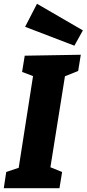

<svg xmlns="http://www.w3.org/2000/svg" viewBox="-26 -997 459 1017"><path d="M388 -621 318 -593 241 -111 303 -86 289 0H-6L7 -86L73 -108L149 -594L91 -616L105 -702L402 -707ZM368 -755 107 -855 170 -977 413 -836Z"/></svg>

Font: Bitter ExtraBold
Style: Italic
Weight: 800
Italic angle: -9°
Designer: Sol Matas, and Bitter project Authors
Foundry: Sol Matas
Version: Version 2.001